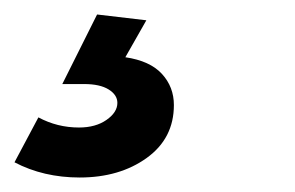

<svg xmlns="http://www.w3.org/2000/svg" viewBox="-35 -28 407 265"><path d="M167 0 138 51Q172 56 188.5 74Q205 92 205 117Q205 163 167.5 190Q130 217 75 217Q25 217 -15 196L18 134Q44 148 74 148Q97 148 112 137.5Q127 127 127 114Q127 103 115 95.5Q103 88 81 88H51L99 -8Z"/></svg>

Font: TypoPRO Montserrat
Style: Italic
Weight: 400
Italic angle: -11.3°
Designer: Julieta Ulanovsky
Foundry: Julieta Ulanovsky
Version: Version 6.001